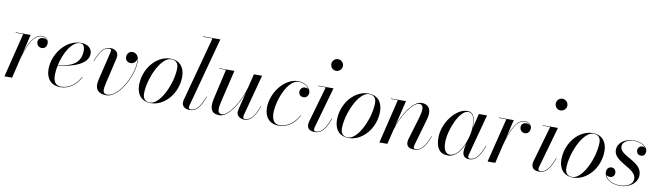

<svg xmlns="http://www.w3.org/2000/svg" viewBox="-40 -1350 6676 1950"><g transform="rotate(10 3298.0 -375.0)"><path d="M133.5 -455.5 20.5 0H99.5L146 -195.5C176.5 -311.5 231 -465 323.5 -465C353 -465 373.5 -452 383.5 -433.5C374 -444 359.5 -450.5 343 -450.5C309 -450.5 289.5 -430.5 289.5 -403.5C289.5 -372.5 311 -349 343.5 -349C376 -349 394.5 -375.5 394.5 -407C394.5 -441 368 -469.5 323 -469.5C248 -469.5 196.5 -370.5 164 -269.5L209.5 -460H56V-455.5Z M522.5 -103C522.5 -133.5 526.5 -168 534 -203C682.5 -215 842.5 -269.5 842.5 -377C842.5 -429.5 801 -470 729 -470C568.5 -470 448.5 -303.5 448.5 -150C448.5 -55 500.5 10 596.5 10C693 10 763.5 -53 802.5 -129L798.5 -131C759.5 -56.5 691 3.5 604 3.5C557.5 3.5 522.5 -21.5 522.5 -103ZM722 -465.5C757.5 -465.5 768.5 -431 768.5 -397.5C768.5 -269.5 678.5 -219.5 535 -207.5C562.5 -332.5 633.5 -465.5 722 -465.5Z M1050 -121.5 1107.5 -368C1108.5 -375 1112 -388 1112 -402.5C1112 -440.5 1081.5 -469.5 1034.5 -469.5C963.5 -469.5 923.5 -412 885.5 -312L889.5 -311C926 -408 966 -461.5 1021.5 -461.5C1034 -461.5 1041 -455 1041 -444.5C1041 -439.5 1039.5 -432.5 1038.5 -426.5L968 -131C947 -44.5 977 10 1073.5 10C1196.5 10 1327 -226.5 1327 -379C1327 -440 1297 -469 1259 -469C1227 -469 1203 -442.5 1203 -412C1203 -377 1224 -355 1259 -355C1290.5 -355 1318 -380 1318 -412C1318 -413.5 1318 -415 1317.5 -416.5C1320.5 -405.5 1322.5 -393.5 1322.5 -379C1322.5 -227.5 1192 2 1081.5 2C1026 2 1031.5 -42.5 1050 -121.5Z M1531 10C1672 10 1799 -135 1799 -310C1799 -400 1751.5 -470 1650.5 -470C1509.5 -470 1382.5 -324.5 1382.5 -149.5C1382.5 -59.5 1430 10 1531 10ZM1521.5 5.5C1470.5 5.5 1447 -25.5 1447 -74.5C1447 -223.5 1550.5 -465 1659.5 -465C1710.5 -465 1734 -434 1734 -385C1734 -236 1630.5 5.5 1521.5 5.5Z M2082 -153 2078 -154.5C2035.5 -42.5 1996 3 1940.5 3C1926 3 1920 -5.5 1920 -17C1920 -21 1920.5 -27.5 1922 -33L2115 -750H1936.5V-745.5H2034.5L1856.5 -85C1854 -76 1852 -66.5 1852 -53C1852 -15.5 1880 10 1932 10C1999 10 2039 -38 2082 -153Z M2311 -460H2155.5V-455.5H2225L2153 -141C2136 -58.5 2142.5 10 2239 10C2328 10 2419 -139 2463.5 -261.5L2420.5 -85C2418 -74.5 2416 -60.5 2416 -52.5C2416 -22.5 2443 10 2495 10C2557.5 10 2599 -38 2642 -153L2638 -154.5C2596 -42.5 2556.5 3 2499.5 3C2487 3 2481 -5.5 2481 -16C2481 -21 2481.5 -28 2483 -34L2596.5 -460H2512L2477.5 -319C2437.5 -167.5 2328.5 -3.5 2262 -3.5C2203 -3.5 2219.5 -73.5 2238 -152.5Z M3055.5 -129.5 3051.5 -131.5C3011.5 -57.5 2943 3.5 2856.5 3.5C2800.5 3.5 2775.5 -43 2775.5 -106.5C2775.5 -235.5 2860 -464 2974 -464C3025.5 -464 3065 -437.5 3083 -408.5C3073 -416 3059 -418 3044.5 -418C3019 -418 2997.5 -395.5 2997.5 -368C2997.5 -333 3022 -318 3047 -318C3076 -318 3098.5 -339.5 3098.5 -375C3098.5 -414 3049.5 -470 2967.5 -470C2826.5 -470 2701 -305 2701 -150C2701 -55 2753.5 10 2849.5 10C2945.5 10 3016 -54 3055.5 -129.5Z M3268 -700C3268 -667 3294.5 -639.5 3327.5 -639.5C3360.5 -639.5 3388 -667 3388 -700C3388 -733 3360.5 -760 3327.5 -760C3294.5 -760 3268 -733 3268 -700ZM3372.5 -153 3368.5 -154.5C3325 -42 3288 3 3230.5 3C3215.5 3 3210.5 -6.5 3210.5 -18C3210.5 -22.5 3211 -28.5 3212.5 -34L3333 -460H3176.5V-455.5H3253.5L3147.5 -85C3144.5 -74 3143 -63 3143 -53C3143 -15 3167.5 10 3219.5 10C3291.5 10 3329 -38 3372.5 -153Z M3571.5 10C3712.5 10 3839.5 -135 3839.5 -310C3839.5 -400 3792 -470 3691 -470C3550 -470 3423 -324.5 3423 -149.5C3423 -59.5 3470.5 10 3571.5 10ZM3562 5.5C3511 5.5 3487.5 -25.5 3487.5 -74.5C3487.5 -223.5 3591 -465 3700 -465C3751 -465 3774.5 -434 3774.5 -385C3774.5 -236 3671 5.5 3562 5.5Z M3997 -455.5 3887 0H3969.5L4005 -146.5C4046 -296.5 4152 -456 4218.5 -456C4275 -456 4262.5 -385.5 4239 -308L4173 -87.5C4170 -78.5 4167 -67 4167 -53C4167 -10 4193.5 10 4245.5 10C4319 10 4358 -38 4401 -153L4397 -154.5C4355 -42.5 4316 2.5 4258 2.5C4243 2.5 4239 -6 4239 -16.5C4239 -21.5 4240 -28.5 4242 -34.5L4324 -319.5C4347 -400 4327.5 -469.5 4241 -469.5C4150.5 -469.5 4059 -315.5 4016 -192.5L4080.5 -460H3926V-455.5Z M4796 -324C4796 -398 4784.5 -470 4712.5 -470C4595 -470 4469 -305.5 4469 -152.5C4469 -50.5 4506 10 4595.5 10C4666 10 4722.5 -58 4757 -141.5L4747 -85C4745.5 -78 4745 -69 4745 -58C4745 -18 4766 10 4813 10C4879.5 10 4919.5 -38 4962.5 -153L4958.5 -154.5C4916 -42.5 4876.5 3 4821 3C4806 3 4800.5 -5.5 4800.5 -17C4800.5 -21.5 4801 -27.5 4802.5 -33L4916.5 -460H4832L4795.5 -309.5C4795.5 -314.5 4796 -319.5 4796 -324ZM4792 -324C4792 -192.5 4711 -2 4612.5 -2C4571.5 -2 4545 -38 4545 -117C4545 -247 4635.5 -462 4722 -462C4777 -462 4792 -401.5 4792 -324Z M5116 -455.5 5003 0H5082L5128.5 -195.5C5159 -311.5 5213.5 -465 5306 -465C5335.5 -465 5356 -452 5366 -433.5C5356.5 -444 5342 -450.5 5325.5 -450.5C5291.5 -450.5 5272 -430.5 5272 -403.5C5272 -372.5 5293.5 -349 5326 -349C5358.5 -349 5377 -375.5 5377 -407C5377 -441 5350.5 -469.5 5305.5 -469.5C5230.5 -469.5 5179 -370.5 5146.5 -269.5L5192 -460H5038.5V-455.5Z M5582.5 -700C5582.5 -667 5609 -639.5 5642 -639.5C5675 -639.5 5702.5 -667 5702.5 -700C5702.5 -733 5675 -760 5642 -760C5609 -760 5582.5 -733 5582.5 -700ZM5687 -153 5683 -154.5C5639.5 -42 5602.5 3 5545 3C5530 3 5525 -6.5 5525 -18C5525 -22.5 5525.5 -28.5 5527 -34L5647.5 -460H5491V-455.5H5568L5462 -85C5459 -74 5457.5 -63 5457.5 -53C5457.5 -15 5482 10 5534 10C5606 10 5643.5 -38 5687 -153Z M5886 10C6027 10 6154 -135 6154 -310C6154 -400 6106.5 -470 6005.5 -470C5864.5 -470 5737.5 -324.5 5737.5 -149.5C5737.5 -59.5 5785 10 5886 10ZM5876.5 5.5C5825.5 5.5 5802 -25.5 5802 -74.5C5802 -223.5 5905.5 -465 6014.5 -465C6065.5 -465 6089 -434 6089 -385C6089 -236 5985.5 5.5 5876.5 5.5Z M6546.5 -132C6546.5 -275 6315.5 -286.5 6315.5 -386.5C6315.5 -444 6382.5 -464.5 6433.5 -464.5C6494 -464.5 6535.5 -442 6554.5 -414.5C6547 -420.5 6537.5 -423.5 6526.5 -423.5C6499 -423.5 6479.5 -402.5 6479.5 -376.5C6479.5 -344 6502 -328.5 6526.5 -328.5C6550 -328.5 6571.5 -344 6571.5 -380C6571.5 -422 6521.5 -469 6433.5 -469C6335.5 -469 6265.5 -416 6265.5 -342C6265.5 -216 6500.5 -196.5 6500.5 -85C6500.5 -20 6425 5.5 6369.5 5.5C6299 5.5 6231.5 -23 6214.5 -77C6223 -67 6237 -62 6253 -62C6278 -62 6301 -78.5 6301 -109C6301 -138.5 6282 -159.5 6254.5 -159.5C6223 -159.5 6204.5 -134.5 6204.5 -105C6204.5 -30.5 6286 10 6370 10C6456.5 10 6546.5 -43 6546.5 -132Z"/></g></svg>

Font: Bodoni* 36pt
Style: Italic
Weight: 400
Italic angle: -13°
Version: Version 2.3